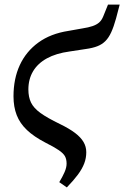

<svg xmlns="http://www.w3.org/2000/svg" viewBox="-20 -618 543 839"><path d="M178 5Q128 -21 97.5 -50Q67 -79 53 -115Q39 -151 39 -197Q39 -274 66.5 -333.5Q94 -393 147.5 -432Q201 -471 279 -483L341 -494Q367 -498 384.5 -504Q402 -510 413 -519.5Q424 -529 431 -546L452 -598H503L487 -537Q477 -501 466 -477Q455 -453 440.5 -438.5Q426 -424 405.5 -416Q385 -408 356 -404L284 -393Q225 -385 185 -363Q145 -341 124.5 -306.5Q104 -272 104 -227Q104 -194 115.5 -170Q127 -146 156.5 -124.5Q186 -103 242 -76Q283 -56 308 -37Q333 -18 345 2.5Q357 23 357 47Q357 73 348 96.5Q339 120 320.5 145Q302 170 272 201L239 178Q253 155 262 134.5Q271 114 271 97Q271 78 264 65Q257 52 236.5 38Q216 24 178 5Z"/></svg>

Font: Source Serif 4 Medium
Style: Italic
Weight: 500
Italic angle: -12°
Designer: Frank Grießhammer
Foundry: Adobe Systems Incorporated
Version: Version 4.004;hotconv 1.0.116;makeotfexe 2.5.65601